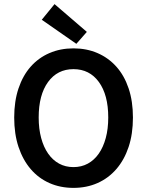

<svg xmlns="http://www.w3.org/2000/svg" viewBox="-20 -901 714 933"><path d="M351 -688 183 -805 245 -881 402 -746ZM337 12Q273 12 220 -11.5Q167 -35 129 -79.5Q91 -124 70 -187Q49 -250 49 -330Q49 -409 70 -471.5Q91 -534 129 -577Q167 -620 220 -643Q273 -666 337 -666Q401 -666 454 -643Q507 -620 545.5 -577Q584 -534 605 -471.5Q626 -409 626 -330Q626 -250 605 -187Q584 -124 545.5 -79.5Q507 -35 454 -11.5Q401 12 337 12ZM337 -89Q376 -89 407 -106Q438 -123 460 -154.5Q482 -186 494 -230.5Q506 -275 506 -330Q506 -440 460.5 -502.5Q415 -565 337 -565Q259 -565 213.5 -502.5Q168 -440 168 -330Q168 -275 180 -230.5Q192 -186 214 -154.5Q236 -123 267 -106Q298 -89 337 -89Z"/></svg>

Font: TypoPRO Source Sans Pro
Style: Regular
Weight: 600
Designer: Paul D. Hunt
Foundry: Adobe Systems Incorporated
Version: Version 2.020;PS 2.000;hotconv 1.0.86;makeotf.lib2.5.63406